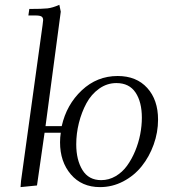

<svg xmlns="http://www.w3.org/2000/svg" viewBox="-20 -766 711 793"><path d="M64.9 6.8 66.9 -19 155.8 -662.1Q158.2 -681.6 158.2 -683.1Q158.2 -693.4 151.4 -697.8Q144.5 -702.1 127 -702.1H97.2L101.1 -729Q154.3 -729 176 -731.4Q197.8 -733.9 225.1 -746.1L231 -717.8L168 -245.1H234.9Q254.9 -334 317.9 -393.1Q380.9 -452.1 465.8 -452.1Q543.5 -452.1 588.1 -402.8Q632.8 -353.5 632.8 -272Q632.8 -219.2 614.7 -168.9Q596.7 -118.7 565.4 -79.6Q534.2 -40.5 489 -16.8Q443.8 6.8 393.1 6.8Q317.4 6.8 272.7 -45.7Q228 -98.1 228 -178.2Q228 -198.2 231 -217.8H164.1L132.8 0ZM294.9 -169.9Q294.9 -105.5 320.6 -63.7Q346.2 -22 397.9 -22Q429.7 -22 457.5 -38.3Q485.4 -54.7 504.6 -81.3Q523.9 -107.9 538.1 -141.8Q552.2 -175.8 559.1 -211.2Q565.9 -246.6 565.9 -279.8Q565.9 -344.7 539.8 -383.8Q513.7 -422.9 460.9 -422.9Q421.9 -422.9 389.4 -399.7Q356.9 -376.5 336.9 -339.4Q316.9 -302.2 305.9 -258.3Q294.9 -214.4 294.9 -169.9Z"/></svg>

Font: Dihjauti S
Style: Italic
Weight: 400
Italic angle: -9°
Designer: T. Christopher White
Version: Version 3.0.0